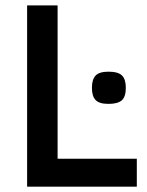

<svg xmlns="http://www.w3.org/2000/svg" viewBox="-20 -696 547 716"><path d="M81.1 0V-675.8H194.8V-104H490.2V0ZM449.2 -368.7Q449.2 -335 434.1 -321.8Q418.9 -308.6 384.8 -308.6Q366.2 -308.6 354.2 -312.5Q342.3 -316.4 335.4 -324.2Q328.6 -332 325.7 -343.3Q322.8 -354.5 322.8 -368.7Q322.8 -399.4 336.4 -414.1Q350.1 -428.7 384.8 -428.7Q420.4 -428.7 434.8 -414.6Q449.2 -400.4 449.2 -368.7Z"/></svg>

Font: Lorenzo Sans Medium
Style: Regular
Weight: 500
Foundry: Intel Corporation
Version: Version 1.00; ttfautohint (v1.5)